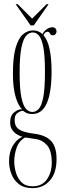

<svg xmlns="http://www.w3.org/2000/svg" viewBox="-20 -676 314 944"><path d="M140 249Q98 249 72.5 229Q47 209 35.8 178.5Q24.5 148 24.5 116.5Q24.5 72 43 40.5Q61.5 9 90 -3.5Q81.5 -5.5 67 -13.2Q52.5 -21 41.2 -35.8Q30 -50.5 30 -73.5Q30 -108.5 49.5 -123.5Q69 -138.5 81.5 -138.5Q83 -138.5 86 -138.5Q89 -138.5 89.5 -137.5Q68.5 -157.5 56 -202.5Q43.5 -247.5 43.5 -313.5Q43.5 -395 57 -441.5Q70.5 -488 93 -507.2Q115.5 -526.5 142 -526.5Q170 -526.5 189 -508Q195 -522 209.2 -532Q223.5 -542 237.5 -542Q247.5 -542 252.8 -536Q258 -530 258 -522Q258 -514.5 253.2 -508.5Q248.5 -502.5 240 -502.5Q229 -502.5 225.8 -511.2Q222.5 -520 212.5 -520Q207 -520 201.5 -514.8Q196 -509.5 194 -502.5Q215 -478.5 224.2 -433Q233.5 -387.5 233.5 -325.5Q233.5 -115.5 139 -115.5Q119 -115.5 108 -121.8Q97 -128 95.5 -130Q94.5 -131 90.5 -131Q81.5 -131 66.8 -121.2Q52 -111.5 52 -85.5Q52 -55 73 -40.2Q94 -25.5 145.5 -19Q204 -12 231 16.8Q258 45.5 258 106.5Q258 174.5 225 211.8Q192 249 140 249ZM139 -125.5Q156.5 -125.5 170.5 -140.5Q184.5 -155.5 192.8 -198Q201 -240.5 201 -323.5Q201 -402.5 193 -444Q185 -485.5 171.5 -501Q158 -516.5 141 -516.5Q124 -516.5 109.2 -501Q94.5 -485.5 85.5 -443Q76.5 -400.5 76.5 -320Q76.5 -238.5 85.2 -196.8Q94 -155 108.2 -140.2Q122.5 -125.5 139 -125.5ZM140 240Q187 240 210.8 205.8Q234.5 171.5 234.5 124.5Q234.5 64.5 211.5 38.2Q188.5 12 154.5 7.5Q128 3.5 119 2Q110 0.5 103.5 0Q73 17 61.5 51Q50 85 50 117.5Q50 144 58.2 172.5Q66.5 201 86.2 220.5Q106 240 140 240ZM130.5 -551 57 -655.5H67L138 -584.5L209 -655.5H219L146 -551Z"/></svg>

Font: Imbue 100pt Thin
Style: Regular
Weight: 100
Designer: Tyler Finck
Foundry: Etcetera Type Company
Version: Version 1.102; ttfautohint (v1.8.3)